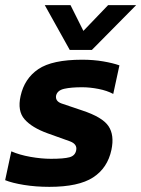

<svg xmlns="http://www.w3.org/2000/svg" viewBox="-27 -716 549 746"><path d="M244 -522 147 -696H247L297 -596L393 -696H502L330 -522ZM165 10Q112 10 66 2.5Q20 -5 -7 -16L17 -128Q49 -114 91.5 -106.5Q134 -99 171 -99Q221 -99 243 -105Q265 -111 269 -132Q274 -156 244.5 -167Q215 -178 158 -198Q97 -220 68.5 -252.5Q40 -285 53 -343Q68 -411 122 -447.5Q176 -484 292 -484Q336 -484 374 -477.5Q412 -471 437 -462L413 -351Q389 -364 355.5 -370.5Q322 -377 292 -377Q249 -377 222.5 -371Q196 -365 191 -345Q187 -323 212 -314Q237 -305 292 -287Q371 -261 394.5 -226Q418 -191 406 -134Q391 -63 334.5 -26.5Q278 10 165 10Z"/></svg>

Font: Kanit Medium
Style: Italic
Weight: 500
Italic angle: -12°
Designer: Katatrad Team
Foundry: CadsonDemak
Version: Version 2.000; ttfautohint (v1.8.3)